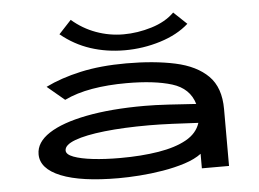

<svg xmlns="http://www.w3.org/2000/svg" viewBox="-50 -742 1100 817"><g transform="rotate(-5 500.0 -333.5)"><path d="M425 11Q265 11 179.5 -23.5Q94 -58 94 -120Q94 -171 150.5 -208Q207 -245 312 -265.5Q417 -286 561 -286Q605 -286 664 -282.5Q723 -279 781 -275Q761 -343 686.5 -366Q612 -389 493 -389Q413 -389 346 -377.5Q279 -366 227 -341L153 -403Q218 -435 303.5 -454Q389 -473 499 -473Q618 -473 708 -453.5Q798 -434 847.5 -384.5Q897 -335 897 -243V0H781V-62Q753 -41 709.5 -27Q666 -13 615 -4.5Q564 4 514.5 7.5Q465 11 425 11ZM210 -126Q210 -109 240.5 -97.5Q271 -86 322.5 -80Q374 -74 439 -74Q530 -74 603 -86Q676 -98 722.5 -124Q769 -150 783 -194Q731 -197 673.5 -199.5Q616 -202 573 -202Q464 -202 382.5 -193Q301 -184 255.5 -167Q210 -150 210 -126ZM717 -671 773 -618Q725 -575 651 -552Q577 -529 499 -529Q421 -529 352.5 -551.5Q284 -574 227 -621L280 -678Q326 -638 382.5 -617.5Q439 -597 499 -597Q559 -597 619.5 -615.5Q680 -634 717 -671Z"/></g></svg>

Font: Inconsolata UltraExpanded SemiBold
Style: Regular
Weight: 600
Width: 9
Monospace: yes
Designer: Raph Levien, Cyreal, Brenton Simpson
Foundry: Raph Levien, Cyreal, Google
Version: Version 3.001; ttfautohint (v1.8.2.53-6de2)